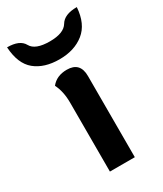

<svg xmlns="http://www.w3.org/2000/svg" viewBox="-205 -674 627 737"><g transform="rotate(-30 108.5 -305.0)"><path d="M57.6 0V-305.7Q57.6 -355 39.6 -390.6Q64 -421.4 109.4 -421.4Q168 -421.4 168 -359.9V0ZM106.4 -469.7Q39.1 -469.7 -1.2 -502.7Q-41.5 -535.6 -45.9 -610.4Q9.8 -610.4 26.9 -579.1Q43.9 -547.9 108.4 -547.9Q170.4 -547.9 189 -579.1Q207.5 -610.4 263.2 -610.4Q258.3 -538.1 215.3 -503.9Q172.4 -469.7 106.4 -469.7Z"/></g></svg>

Font: Bainsley
Style: Bold
Weight: 700
Designer: Paul James MIller
Foundry: High-Logic / Made with FontCreator
Version: Version 1.411;March 28, 2021;FontCreator 13.0.0.2683 64-bit